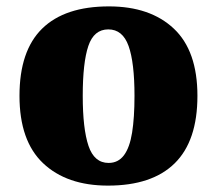

<svg xmlns="http://www.w3.org/2000/svg" viewBox="-20 -571 680 601"><path d="M318 10Q189 10 115 -60Q41 -130 41 -271Q41 -412 112 -481.5Q183 -551 321 -551Q450 -551 524 -481.5Q598 -412 598 -271Q598 -130 527 -60Q456 10 318 10ZM320 -61Q350 -61 368 -85Q386 -109 393.5 -156Q401 -203 401 -271Q401 -375 382.5 -427Q364 -479 319 -479Q274 -479 256.5 -427Q239 -375 239 -271Q239 -168 257 -114.5Q275 -61 320 -61Z"/></svg>

Font: Noto Serif Kannada Black
Style: Regular
Weight: 900
Version: Version 2.003